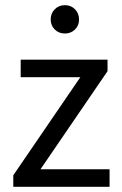

<svg xmlns="http://www.w3.org/2000/svg" viewBox="-20 -714 465 734"><path d="M59.1 -418.9V-485.8H391.1V-441.9L134.8 -66.9H398.9V0H30.8V-43.9L287.1 -418.9ZM266.6 -601.1Q251 -585.9 228 -585.9Q205.1 -585.9 189.5 -601.1Q173.8 -616.2 173.8 -639.6Q173.8 -663.1 189.5 -678.7Q205.1 -694.3 228 -694.3Q251 -694.3 266.6 -678.7Q282.2 -663.1 282.2 -639.6Q282.2 -616.2 266.6 -601.1Z"/></svg>

Font: SourceSansPro-Regular
Style: Regular
Weight: 400
Designer: Paul D. Hunt
Foundry: Adobe Systems Incorporated
Version: Version 1.050;PS Version 1.000;hotconv 1.0.70;makeotf.lib2.5